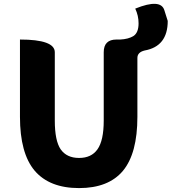

<svg xmlns="http://www.w3.org/2000/svg" viewBox="-20 -947 877 981"><path d="M719 -689Q682 -680 682 -651V-350Q682 -163 608 -74Q534 14 384 14Q233 14 157 -75Q82 -164 82 -350V-745Q260 -745 260 -680V-331Q260 -228 290 -184Q321 -140 384 -140Q447 -140 478 -184Q510 -229 510 -331V-680Q510 -745 575 -745H594Q636 -747 662 -763Q688 -780 688 -828Q688 -867 671 -903Q802 -956 820 -894L837 -840Q837 -710 719 -689Z"/></svg>

Font: Swei Half Moon CJK SC
Style: Black
Weight: 900
Version: Version 2.071